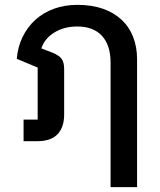

<svg xmlns="http://www.w3.org/2000/svg" viewBox="-20 -581 657 790"><path d="M435 -323Q435 -395 399.5 -433.5Q364 -472 298 -472Q244 -472 204 -447.5Q164 -423 150 -382L194 -365Q222 -354 233 -339.5Q244 -325 244 -297V-110Q244 -58 217 -29Q190 0 133 0H77V-89H135V-303L49 -339Q53 -388 73 -429Q93 -470 125.5 -499.5Q158 -529 202 -545Q246 -561 298 -561Q358 -561 403.5 -545Q449 -529 480.5 -499.5Q512 -470 528 -428.5Q544 -387 544 -337V189H435Z"/></svg>

Font: IBM Plex Thai Medium
Style: Regular
Weight: 500
Designer: Mike Abbink, Paul van der Laan, Pieter van Rosmalen, Ben Mitchell, Mark Frömberg
Foundry: Bold Monday
Version: Version 1.0